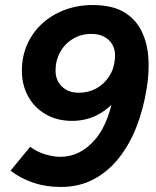

<svg xmlns="http://www.w3.org/2000/svg" viewBox="-20 -731 620 764"><path d="M349 -711Q422 -711 468.5 -685.5Q515 -660 540 -613.5Q565 -567 570 -506Q575 -445 563 -375Q550 -295 522.5 -225Q495 -155 452.5 -101.5Q410 -48 352.5 -17.5Q295 13 221 13Q162 13 111 -4.5Q60 -22 22 -52L100 -147Q128 -126 161 -116.5Q194 -107 220 -107Q300 -107 359.5 -177Q419 -247 439 -394L466 -368Q433 -313 381.5 -281.5Q330 -250 267 -250Q207 -250 161.5 -276.5Q116 -303 91.5 -348.5Q67 -394 67 -449Q67 -505 87.5 -552.5Q108 -600 146 -635.5Q184 -671 236 -691Q288 -711 349 -711ZM344 -596Q302 -596 269.5 -576Q237 -556 219 -523Q201 -490 201 -450Q201 -411 226.5 -386.5Q252 -362 293 -362Q332 -362 363 -379Q394 -396 414 -426.5Q434 -457 437 -496Q442 -541 416 -568.5Q390 -596 344 -596Z"/></svg>

Font: Figtree
Style: Bold Italic
Weight: 700
Italic angle: -9.5°
Foundry: Erik Kennedy
Version: Version 2.001;gftools[0.9.30]